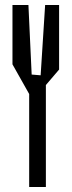

<svg xmlns="http://www.w3.org/2000/svg" viewBox="-20 -730 287 770"><path d="M164 20H97V-353L30 -472V-710H94L107 -431L143 -428L161 -710H217V-451L164 -389Z"/></svg>

Font: Bahiana
Style: Regular
Weight: 400
Designer: Pablo Cosgaya & Dani Raskovsky
Foundry: Pablo Cosgaya & Dani Raskovsky
Version: Version 1.005